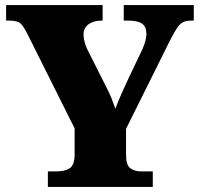

<svg xmlns="http://www.w3.org/2000/svg" viewBox="-20 -734 783 754"><path d="M168 0V-61H203Q235 -61 254 -73.5Q273 -86 273 -128V-230L88 -600Q73 -630 61 -641.5Q49 -653 17 -653H4V-714H383V-653H379Q347 -653 327.5 -638.5Q308 -624 308 -598Q308 -587 311.5 -572Q315 -557 322 -542L396 -395Q410 -368 417.5 -349Q425 -330 433 -307Q443 -334 456.5 -364.5Q470 -395 485 -427L539 -540Q550 -566 552.5 -580.5Q555 -595 555 -600Q555 -629 538 -641Q521 -653 485 -653H466V-714H741V-653H729Q710 -653 698 -646.5Q686 -640 675 -623.5Q664 -607 648 -576L475 -228V-126Q475 -85 492 -73Q509 -61 532 -61H580V0Z"/></svg>

Font: Noto Serif Sinhala Black
Style: Regular
Weight: 900
Designer: Jelle Bosma - Monotype Design Team
Foundry: Monotype Imaging Inc.
Version: Version 2.007; ttfautohint (v1.8.4.7-5d5b)